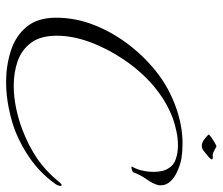

<svg xmlns="http://www.w3.org/2000/svg" viewBox="-70 -630 729 629"><g transform="rotate(90 294.5 -315.5)"><path d="M248 29Q195 29 146.5 13.5Q98 -2 68 -38Q38 -74 38 -135Q38 -200 63 -262Q88 -324 130 -377.5Q172 -431 224 -470Q270 -505 330.5 -527Q391 -549 451 -549Q476 -549 498 -545.5Q520 -542 543 -531Q563 -522 575 -508.5Q587 -495 587 -478Q587 -476 587 -473Q587 -470 586 -468Q582 -452 567.5 -431.5Q553 -411 545 -389Q544 -385 534 -382.5Q524 -380 526 -384Q534 -397 538.5 -416Q543 -435 543 -454Q543 -468 540.5 -480.5Q538 -493 532 -502Q522 -520 501 -527Q480 -534 456 -534Q433 -534 410 -529Q387 -524 370 -518Q312 -497 259 -452Q212 -411 175.5 -357Q139 -303 118 -246Q97 -189 97 -137Q97 -84 120 -53Q143 -22 180 -9Q217 4 260 4Q298 4 335.5 -4Q373 -12 404 -24Q457 -44 499.5 -73Q542 -102 579 -148Q584 -153 586 -153Q589 -153 589 -149Q589 -141 581 -130Q547 -84 504 -53Q461 -22 412 -2Q379 11 335.5 20Q292 29 248 29ZM458 -612Q448 -612 437.5 -619.5Q427 -627 421 -634Q420 -636 429 -642.5Q438 -649 448.5 -655Q459 -661 460 -660Q468 -656 476 -651.5Q484 -647 493 -648H497Q502 -648 502 -645Q502 -642 495 -635Q486 -628 476.5 -620Q467 -612 458 -612Z"/></g></svg>

Font: Italianno
Style: Regular
Weight: 400
Designer: Robert E. Leuschke
Foundry: Robert E. Leuschke
Version: Version 1.100; ttfautohint (v1.8.3)